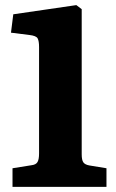

<svg xmlns="http://www.w3.org/2000/svg" viewBox="-20 -732 454 752"><path d="M29 0V-73L104 -85Q121 -87 127 -97.5Q133 -108 133 -131V-548Q133 -571 127.5 -581.5Q122 -592 95 -595L23 -604L32 -676L279 -712L300 -696V-128Q300 -105 306.5 -96Q313 -87 330 -84L397 -73V0Z"/></svg>

Font: Literata 12pt
Style: Bold
Weight: 700
Designer: Latin by Veronika Burian and Jose Scaglione. Greek by Irene Vlachou. Cyrillic by Vera Evstafieva.
Foundry: TypeTogether
Version: Version 3.002